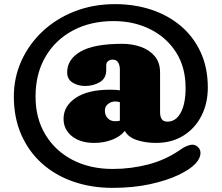

<svg xmlns="http://www.w3.org/2000/svg" viewBox="-20 -737 1073 929"><path d="M790.5 -148.5Q831 -148.5 854.5 -191.8Q878 -235 878 -312Q878 -411.5 832 -483.8Q786 -556 707 -595.5Q628 -635 529.5 -635Q418 -635 332.8 -589.5Q247.5 -544 199.8 -462Q152 -380 152 -270Q152 -164.5 199.5 -85.8Q247 -7 331.2 36.8Q415.5 80.5 525.5 80.5Q615 80.5 700 58Q785 35.5 857.5 -16Q876 -29 898.5 -35.2Q921 -41.5 937.5 -26Q953 -11.5 949.5 10.8Q946 33 926 54.5Q899.5 83 842.5 110Q785.5 137 704.5 154.5Q623.5 172 524.5 172Q422 172 334.8 141.8Q247.5 111.5 183 53.8Q118.5 -4 82.8 -85.8Q47 -167.5 47 -270Q47 -361 83.2 -441.8Q119.5 -522.5 185.2 -584.5Q251 -646.5 340.8 -681.8Q430.5 -717 537 -717Q631 -717 712.5 -690Q794 -663 855.2 -611Q916.5 -559 951 -484Q985.5 -409 985.5 -313Q985.5 -237 954.5 -176.2Q923.5 -115.5 867.2 -80.5Q811 -45.5 734.5 -45.5Q685 -45.5 643 -59Q601 -72.5 584 -103.5Q561.5 -75.5 521.2 -60.5Q481 -45.5 437 -45.5Q368.5 -45.5 328 -78Q287.5 -110.5 287.5 -162Q287.5 -224 346.5 -263.5Q405.5 -303 512.5 -303Q544 -303 560 -300V-401Q560 -420 552 -434.2Q544 -448.5 525 -448.5Q511.5 -448.5 502.8 -441.2Q494 -434 494 -420.5V-397.5Q494 -358 462.8 -339.5Q431.5 -321 391.5 -321Q358 -321 331.5 -337.2Q305 -353.5 305 -387Q305 -450 369.8 -487.5Q434.5 -525 571.5 -525Q620 -525 661.5 -510.2Q703 -495.5 728.8 -465Q754.5 -434.5 754.5 -386V-194Q754.5 -173 762.5 -160.8Q770.5 -148.5 790.5 -148.5ZM487.5 -202Q487.5 -179.5 501.2 -165Q515 -150.5 536.5 -150.5Q550.5 -150.5 560 -153V-242.5Q549.5 -246 536.5 -246Q518.5 -246 503 -234Q487.5 -222 487.5 -202Z"/></svg>

Font: Fraunces 9pt SuperSoft Black
Style: Regular
Weight: 900
Version: Version 1.000;[b76b70a41]